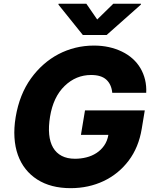

<svg xmlns="http://www.w3.org/2000/svg" viewBox="-20 -976 807 1006"><path d="M62.1 -362.6Q82 -481.5 142.4 -565.3Q171.9 -606.2 208.1 -638.1Q244.3 -670.1 286.2 -692.1Q328.1 -714.1 375 -725.7Q421.9 -737.2 472.3 -737.2Q513.8 -737.2 550.2 -729.2Q586.6 -721.2 619 -705.6Q650.6 -690.3 675.1 -668.3Q699.6 -646.3 715.9 -618.6Q732.2 -590.9 740.1 -558.2Q747.9 -525.6 746.1 -489.7H568.2Q563.9 -534.1 537.1 -558.6Q510.3 -583.1 457.4 -583.1Q378.2 -583.1 318.9 -525.9Q259.2 -468.4 242.2 -364.7Q233.7 -312.5 237.7 -271.5Q241.8 -230.5 258.3 -202.2Q274.9 -174 303.6 -159.1Q332.4 -144.2 372.9 -144.2Q403.8 -144.2 432.7 -151.5Q461.6 -158.7 485.4 -174.2Q509.2 -189.6 525.7 -213.2Q542.3 -236.9 547.9 -269.5H404.1L425.4 -397.7H738.6L722.7 -301.5Q706.7 -203.8 654.1 -134.2Q627.8 -99.4 594.6 -72.4Q561.4 -45.5 522.7 -27.2Q484 -8.9 440.5 0.5Q397 9.9 350.1 9.9Q246.1 9.9 175.1 -35.5Q139.6 -58.2 114 -90.6Q88.4 -122.9 73.7 -164.2Q58.9 -205.6 55.8 -255.3Q52.6 -305 62.1 -362.6ZM286.2 -951.7 286.9 -956.3H432.5L489.3 -873.9L573.5 -956.3H718.8L718 -951.7L538.7 -792.6H414.1Z"/></svg>

Font: Inter P Extra Bold
Style: Italic
Weight: 800
Italic angle: 9.39999°
Designer: Rasmus Andersson
Foundry: rsms
Version: Version 3.018;git-588b23468